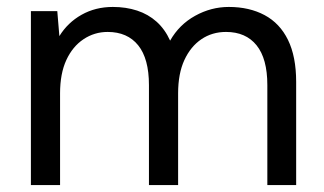

<svg xmlns="http://www.w3.org/2000/svg" viewBox="-20 -533 933 553"><path d="M69 0V-501H145L151 -429Q175 -468 215 -490.5Q255 -513 305 -513Q343 -513 375 -502.5Q407 -492 431 -470.5Q455 -449 470 -416Q496 -462 542 -487.5Q588 -513 639 -513Q698 -513 742 -489.5Q786 -466 809.5 -418Q833 -370 833 -297V0H750V-288Q750 -364 719 -402.5Q688 -441 631 -441Q591 -441 560 -420Q529 -399 511 -360Q493 -321 493 -264V0H409V-288Q409 -364 378 -402.5Q347 -441 290 -441Q252 -441 220.5 -420Q189 -399 171 -360Q153 -321 153 -264V0Z"/></svg>

Font: DM Sans 18pt
Style: Regular
Weight: 400
Designer: Colophon Foundry, Jonny Pinhorn
Foundry: Colophon Foundry
Version: Version 4.004;gftools[0.9.30]